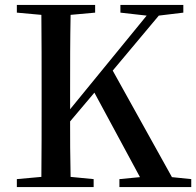

<svg xmlns="http://www.w3.org/2000/svg" viewBox="-20 -755 792 775"><path d="M567 0H752V-32L674 -40L435 -470L621 -692L720 -704V-735H466V-704L572 -692L263 -314V-393C263 -494 263 -596 265 -695L364 -704V-735H48V-704L147 -695C148 -595 148 -495 148 -393V-342C148 -241 148 -140 147 -41L48 -32V0H358V-32L265 -41C263 -123 263 -200 263 -265L361 -381L545 -40L462 -32V0Z"/></svg>

Font: Noto Serif SC SemiBold
Style: Regular
Weight: 600
Designer: Ryoko NISHIZUKA 西塚涼子 (kana & ideographs); Frank Grießhammer (Latin, Greek & Cyrillic); Wenlong ZHANG 张文龙 (bopomofo); San
Foundry: Adobe
Version: Version 2.001;hotconv 1.1.0;makeotfexe 2.6.0